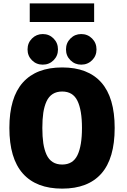

<svg xmlns="http://www.w3.org/2000/svg" viewBox="-20 -1105 750 1136"><path d="M156 -1085H537V-975H156ZM143 -812.5Q143 -851 169.2 -877.2Q195.5 -903.5 233 -903.5Q271 -903.5 297 -877.2Q323 -851 323 -812.5Q323 -774.5 297 -748.5Q271 -722.5 233 -722.5Q195 -722.5 169 -748.5Q143 -774.5 143 -812.5ZM460.5 -722.5Q423 -722.5 396.8 -748.5Q370.5 -774.5 370.5 -812.5Q370.5 -851 396.8 -877.2Q423 -903.5 460.5 -903.5Q498.5 -903.5 524.8 -877.2Q551 -851 551 -812.5Q551 -774.5 524.8 -748.5Q498.5 -722.5 460.5 -722.5ZM348 11Q194.5 11 115 -78.5Q35.5 -168 35.5 -348Q35.5 -527.5 115.2 -616.8Q195 -706 348 -706Q500.5 -706 579.5 -616.8Q658.5 -527.5 658.5 -348Q658.5 -167.5 579.8 -78.2Q501 11 348 11ZM348 -131.5Q411.5 -131.5 438.2 -186.8Q465 -242 465 -348Q465 -453.5 438.2 -508.5Q411.5 -563.5 348 -563.5Q315 -563.5 291.8 -548.8Q268.5 -534 255.2 -505Q242 -476 236.2 -437.8Q230.5 -399.5 230.5 -348Q230.5 -296 236.2 -257.8Q242 -219.5 255.2 -190.2Q268.5 -161 291.8 -146.2Q315 -131.5 348 -131.5Z"/></svg>

Font: League Mono ExtraBold
Style: Regular
Weight: 800
Width: 6
Designer: Tyler Finck
Foundry: The League of Moveable Type / Tyler Finck
Version: Version 2.210